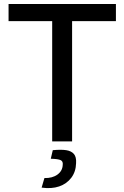

<svg xmlns="http://www.w3.org/2000/svg" viewBox="-20 -710 625 964"><path d="M342 -690V0H242V-690ZM562 -690V-604H23V-690ZM245 44Q287 40 312.5 44Q338 48 351 63Q364 78 362 109Q361 152 338 182.5Q315 213 277 226Q239 239 189 232L203 184Q243 185 268.5 166.5Q294 148 295 117Q297 100 284.5 94Q272 88 235 87Z"/></svg>

Font: Exo 2 Medium
Style: Regular
Weight: 500
Designer: Natanael Gama
Foundry: Natanael Gama
Version: Version 2.010